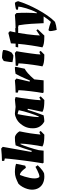

<svg xmlns="http://www.w3.org/2000/svg" viewBox="1105 -1857 972 3222"><g transform="rotate(-90 1591.0 -246.0)"><path d="M239 12Q174 12 124.5 -12.5Q75 -37 47 -84Q19 -131 19 -196Q19 -231 31 -272.5Q43 -314 65.5 -354Q88 -394 119 -423Q175 -451 220 -466.5Q265 -482 317 -482Q337 -482 363 -480Q389 -478 413.5 -473.5Q438 -469 452 -463V-455L422 -309L387 -297Q371 -319 351 -342Q331 -365 310 -381Q289 -397 269 -398H266Q251 -362 238 -318.5Q225 -275 216.5 -232Q208 -189 208 -154Q208 -128 213.5 -106.5Q219 -85 232 -71Q253 -69 281 -79Q309 -89 341 -105Q373 -121 402 -137L429 -99Q413 -82 389.5 -60Q366 -38 340.5 -19.5Q315 -1 291 8Q278 9 265 10.5Q252 12 239 12Z M942 12Q914 12 878 10.5Q842 9 806.5 2.5Q771 -4 744 -20Q752 -55 760 -105.5Q768 -156 775.5 -210.5Q783 -265 787.5 -312.5Q792 -360 792 -388H782Q773 -371 759 -332.5Q745 -294 729.5 -246.5Q714 -199 701 -154.5Q688 -110 682 -80L674 0H472L461 -15Q466 -44 474 -94Q482 -144 491 -206.5Q500 -269 508.5 -336Q517 -403 524.5 -465Q532 -527 537 -576Q542 -625 543 -651L503 -661Q500 -681 503 -699Q554 -701 606 -703.5Q658 -706 709 -712L738 -686Q716 -565 695 -445Q674 -325 652 -204L671 -200Q679 -228 690.5 -264.5Q702 -301 715 -339.5Q728 -378 740.5 -412Q753 -446 763 -470Q801 -477 830 -479.5Q859 -482 893 -482Q913 -482 934.5 -469.5Q956 -457 973 -438.5Q990 -420 998 -403Q989 -360 980.5 -314.5Q972 -269 965 -225Q959 -182 953.5 -139.5Q948 -97 944 -53L987 -72L1004 -49Z M1166 12Q1120 -7 1084.5 -56.5Q1049 -106 1049 -181Q1049 -265 1083.5 -327.5Q1118 -390 1167 -430Q1181 -442 1204 -454Q1227 -466 1252.5 -474Q1278 -482 1299 -482Q1326 -479 1353.5 -476Q1381 -473 1408 -470L1533 -482L1574 -470Q1566 -427 1557.5 -371.5Q1549 -316 1541 -256.5Q1533 -197 1527.5 -143Q1522 -89 1520 -49L1568 -72L1585 -49L1523 12Q1495 12 1459 10.5Q1423 9 1387.5 2.5Q1352 -4 1325 -20L1377 -265L1358 -269Q1350 -241 1338.5 -204.5Q1327 -168 1314 -130Q1301 -92 1288.5 -58Q1276 -24 1266 0Q1217 10 1166 12ZM1247 -82Q1259 -105 1273.5 -144.5Q1288 -184 1303.5 -232Q1319 -280 1332 -328.5Q1345 -377 1353 -417Q1338 -425 1321 -429.5Q1304 -434 1287 -436Q1280 -402 1271.5 -354.5Q1263 -307 1255 -256Q1247 -205 1242 -160Q1237 -115 1237 -88V-82Z M1652 0 1641 -15Q1649 -58 1657 -111.5Q1665 -165 1671.5 -221.5Q1678 -278 1683 -330Q1688 -382 1689 -422L1649 -432Q1646 -452 1649 -470Q1700 -472 1752 -474Q1804 -476 1855 -482L1884 -456L1832 -234L1851 -230Q1867 -268 1886 -311.5Q1905 -355 1925 -397Q1945 -439 1963 -470Q1989 -475 2005 -477.5Q2021 -480 2036 -481Q2051 -482 2073 -482L2081 -469L2049 -318Q2032 -309 2013.5 -296Q1995 -283 1975 -266Q1950 -244 1923.5 -216.5Q1897 -189 1870 -157L1854 0Z M2139 -421 2099 -431Q2096 -451 2099 -469Q2150 -471 2206.5 -473.5Q2263 -476 2314 -482L2343 -456Q2340 -442 2333.5 -403.5Q2327 -365 2319.5 -314Q2312 -263 2304.5 -211Q2297 -159 2292.5 -116.5Q2288 -74 2288 -53L2331 -72L2348 -49L2286 12Q2258 12 2222 10.5Q2186 9 2150.5 2.5Q2115 -4 2088 -20Q2094 -48 2101 -89.5Q2108 -131 2114.5 -179Q2121 -227 2126.5 -274Q2132 -321 2135.5 -360Q2139 -399 2139 -421ZM2159 -523Q2159 -541 2162.5 -570.5Q2166 -600 2171 -627.5Q2176 -655 2178 -667Q2179 -670 2191 -677.5Q2203 -685 2216 -691.5Q2229 -698 2231 -698Q2239 -698 2261.5 -697Q2284 -696 2311.5 -692.5Q2339 -689 2363 -679Q2364 -647 2352 -607.5Q2340 -568 2317 -534Q2306 -527 2295 -521Q2284 -515 2273 -508Q2243 -508 2215 -513Q2187 -518 2159 -523Z M2605 12Q2577 12 2541 10.5Q2505 9 2469.5 2.5Q2434 -4 2407 -20Q2414 -54 2422.5 -102Q2431 -150 2439.5 -206Q2448 -262 2455 -319Q2462 -376 2466 -427H2407Q2409 -440 2411 -452Q2413 -464 2416 -470Q2427 -470 2440.5 -470Q2454 -470 2470 -470Q2474 -518 2474 -549L2650 -592L2679 -566Q2674 -545 2668.5 -521.5Q2663 -498 2659 -473Q2679 -474 2696 -475Q2713 -476 2726 -477L2741 -458L2736 -427H2650Q2637 -353 2627.5 -279Q2618 -205 2612.5 -147.5Q2607 -90 2607 -63L2694 -122L2711 -99Z M2701 220Q2697 210 2691.5 187.5Q2686 165 2682.5 140Q2679 115 2681 99L2696 81Q2726 86 2765 98Q2804 110 2835 122Q2855 100 2877 71.5Q2899 43 2927 0H2813Q2809 -107 2802 -210.5Q2795 -314 2778 -420L2728 -432Q2725 -452 2728 -470Q2779 -472 2837.5 -474Q2896 -476 2954 -482L2983 -456Q2994 -283 2980 -110L2989 -112Q3012 -152 3030.5 -199Q3049 -246 3062.5 -291.5Q3076 -337 3083.5 -372.5Q3091 -408 3091 -424L3039 -431Q3039 -436 3040.5 -447.5Q3042 -459 3043 -463Q3057 -467 3080 -471.5Q3103 -476 3124.5 -479Q3146 -482 3156 -482Q3167 -469 3173 -455.5Q3179 -442 3182 -428Q3161 -356 3124 -270Q3087 -184 3040 -97.5Q2993 -11 2940.5 64.5Q2888 140 2835 191Q2808 201 2775 208.5Q2742 216 2701 220Z"/></g></svg>

Font: Labrada Black
Style: Italic
Weight: 900
Italic angle: -7°
Designer: Mercedes Jáuregui
Foundry: Omnibus-Type Team
Version: Version 1.000; ttfautohint (v1.8.4.7-5d5b)